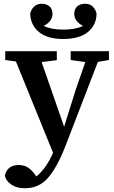

<svg xmlns="http://www.w3.org/2000/svg" viewBox="-20 -763 609 1024"><path d="M357 -443V-490H561V-443L502 -433L329 16Q285 129 236.5 185Q188 241 112 241Q68 241 39 220.5Q10 200 6 172Q20 117 80 117Q104 117 124 127.5Q144 138 162 162L174 178Q202 155 224 123Q246 91 263 52L65 -435L8 -443V-490H283V-442L202 -432L322 -87L383 -282L435 -432ZM318 -555Q233 -555 188 -592Q143 -629 141 -690Q146 -713 162 -728Q178 -743 203 -743Q228 -743 244 -729Q260 -715 260 -689Q260 -668 247 -651.5Q234 -635 213 -625Q253 -605 318 -605Q383 -605 423 -625Q402 -635 389 -651.5Q376 -668 376 -689Q376 -715 392 -729Q408 -743 433 -743Q459 -743 474.5 -728Q490 -713 495 -690Q494 -629 448.5 -592Q403 -555 318 -555Z"/></svg>

Font: Source Serif 4 SmText Semibold
Style: Regular
Weight: 600
Designer: Frank Grießhammer
Foundry: Adobe
Version: Version 4.005;hotconv 1.1.0;makeotfexe 2.6.0